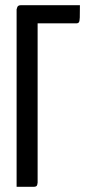

<svg xmlns="http://www.w3.org/2000/svg" viewBox="-20 -720 342 740"><path d="M44 0V-684Q44 -684 46.5 -692Q49 -700 61 -700H288Q288 -667 287.5 -652.5Q287 -638 284 -634Q281 -630 274 -630H125V-16Q125 -16 123.5 -8Q122 0 110 0Z"/></svg>

Font: Yanone Kaffeesatz
Style: Regular
Weight: 400
Designer: Yanone (Cyrillic: Daniel Pouzeot, Huerta Tipografica, and Cyreal)
Foundry: Yanone
Version: Version 2.003